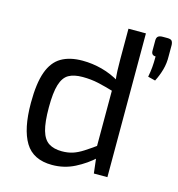

<svg xmlns="http://www.w3.org/2000/svg" viewBox="-107 -798 838 903"><g transform="rotate(15 312.5 -346.5)"><path d="M240 -499Q288 -499 335 -486.5Q382 -474 425 -448L420 -395Q373 -409 337 -417Q301 -425 260 -425Q218 -425 192.5 -410.5Q167 -396 155 -357Q143 -318 143 -246Q143 -174 154.5 -134Q166 -94 191 -78Q216 -62 255 -62Q284 -62 307.5 -69.5Q331 -77 357.5 -94Q384 -111 420 -137L428 -77Q388 -40 337 -14Q286 12 227 12Q135 12 95.5 -53Q56 -118 56 -245Q56 -340 76 -395.5Q96 -451 137 -475Q178 -499 240 -499ZM494 -700V0H428L418 -85L409 -92V-426L415 -441Q411 -469 410 -495Q409 -521 409 -550V-700ZM597 -705Q613 -705 618.5 -699Q624 -693 625 -679V-625Q626 -590 617 -558Q608 -526 593 -497L557 -506Q562 -532 564 -554Q566 -576 566 -607Q545 -607 545 -629V-679Q545 -693 552 -699Q559 -705 575 -705Z"/></g></svg>

Font: Exo 2
Style: Regular
Weight: 400
Designer: Natanael Gama
Foundry: Natanael Gama
Version: Version 2.010